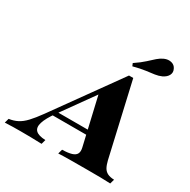

<svg xmlns="http://www.w3.org/2000/svg" viewBox="-235 -919 1062 1076"><g transform="rotate(30 295.5 -381.0)"><path d="M-66.1 0 -58.1 -29Q-28.2 -33.1 -3.6 -45.6Q21 -58.1 45.6 -84.3Q70.2 -110.5 101.6 -154L404.8 -576.6H432.3L540.3 -104.8Q546.8 -78.2 556 -62.1Q565.3 -46 581.5 -37.9Q597.6 -29.8 624.2 -29L616.1 0Q591.1 -1.6 553.2 -2Q515.3 -2.4 466.1 -2.4Q400.8 -2.4 353.6 -2Q306.5 -1.6 279.8 0L287.9 -29Q327.4 -29.8 349.2 -36.7Q371 -43.5 378.2 -58.1Q385.5 -72.6 379.8 -96.8L306.5 -412.9L351.6 -457.3L156.5 -184.7Q120.2 -133.9 109.7 -99.6Q99.2 -65.3 116.5 -48Q133.9 -30.6 179.8 -29L171.8 0Q132.3 -1.6 98.4 -2Q64.5 -2.4 34.7 -2.4Q9.7 -2.4 -14.5 -2Q-38.7 -1.6 -66.1 0ZM134.7 -169.4 152.4 -198.4H401.6L408.1 -169.4ZM395.2 -630.6 387.9 -647.6Q427.4 -674.2 450.4 -695.6Q473.4 -716.9 490.3 -731.9Q507.3 -746.8 526.6 -755.6Q550.8 -766.1 572.6 -760.5Q594.4 -754.8 603.2 -734.7Q612.9 -715.3 603.6 -696.8Q594.4 -678.2 569.4 -666.1Q550 -657.3 527 -654Q504 -650.8 472.6 -646.8Q441.1 -642.7 395.2 -630.6Z"/></g></svg>

Font: Playfair 5pt SemiExpanded Light Black
Style: Italic
Weight: 900
Italic angle: -15.6°
Version: Version 2.001;gftools[0.9.30]